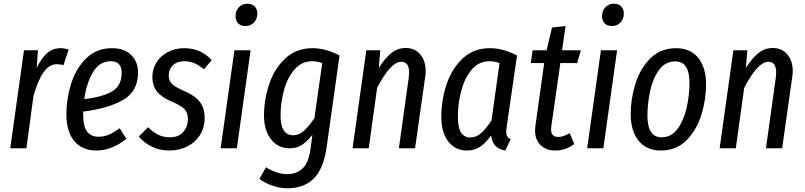

<svg xmlns="http://www.w3.org/2000/svg" viewBox="-20 -797 4329 1032"><path d="M349 -531 321 -447Q301 -452 286 -452Q245 -452 214.5 -409Q184 -366 160 -282L122 0H35L109 -527H184L177 -432Q203 -485 233 -511.5Q263 -538 306 -538Q326 -538 349 -531Z M427 -197V-183Q427 -118 448 -90Q469 -62 508 -62Q538 -62 565 -73Q592 -84 623 -108L659 -51Q582 12 498 12Q421 12 379 -39Q337 -90 337 -181Q337 -267 363 -349Q389 -431 444.5 -484.5Q500 -538 582 -538Q649 -538 685.5 -501Q722 -464 722 -408Q722 -307 643.5 -261Q565 -215 427 -197ZM433 -264Q538 -277 586 -308Q634 -339 634 -405Q634 -468 576 -468Q515 -468 480 -409.5Q445 -351 433 -264Z M1118 -474 1076 -424Q1051 -446 1025.5 -457Q1000 -468 970 -468Q933 -468 910 -447Q887 -426 887 -390Q887 -362 906 -344.5Q925 -327 970 -308Q1026 -284 1053 -250.5Q1080 -217 1080 -163Q1080 -111 1055 -71.5Q1030 -32 987 -10Q944 12 890 12Q836 12 795 -9Q754 -30 726 -63L776 -113Q802 -87 830 -73Q858 -59 893 -59Q941 -59 965.5 -88.5Q990 -118 990 -156Q990 -191 972 -210Q954 -229 905 -250Q850 -273 824.5 -304Q799 -335 799 -385Q799 -425 820.5 -460.5Q842 -496 881.5 -517Q921 -538 970 -538Q1059 -538 1118 -474Z M1253 0H1166L1240 -527H1327ZM1246 -710Q1246 -740 1264.5 -758.5Q1283 -777 1310 -777Q1335 -777 1349 -762.5Q1363 -748 1363 -724Q1363 -694 1344.5 -675.5Q1326 -657 1299 -657Q1274 -657 1260 -671.5Q1246 -686 1246 -710Z M1805 -499 1735 -1Q1718 113 1665 164Q1612 215 1525 215Q1486 215 1446 201.5Q1406 188 1374 165L1410 102Q1434 118 1464 128.5Q1494 139 1524 139Q1573 139 1606 109Q1639 79 1650 -2L1659 -72Q1630 -36 1603 -18Q1576 0 1537 0Q1474 0 1436.5 -48.5Q1399 -97 1399 -176Q1399 -260 1426.5 -343.5Q1454 -427 1513 -482.5Q1572 -538 1660 -538Q1729 -538 1805 -499ZM1488 -176Q1488 -70 1556 -70Q1587 -70 1613.5 -94Q1640 -118 1670 -162L1712 -458Q1685 -468 1658 -468Q1602 -468 1563.5 -424Q1525 -380 1506.5 -312.5Q1488 -245 1488 -176Z M2268 -414Q2268 -399 2265 -381L2211 0H2124L2177 -380Q2179 -400 2179 -407Q2179 -465 2137 -465Q2080 -465 2007 -325L1962 0H1875L1949 -527H2024L2016 -432Q2049 -484 2083 -511.5Q2117 -539 2161 -539Q2209 -539 2238.5 -505Q2268 -471 2268 -414Z M2759 -499 2704 -119Q2701 -101 2701 -88Q2701 -73 2706 -64Q2711 -55 2725 -49L2696 12Q2627 1 2620 -69Q2591 -29 2561 -8.5Q2531 12 2490 12Q2426 12 2389 -37Q2352 -86 2352 -169Q2352 -257 2379.5 -341.5Q2407 -426 2466 -482Q2525 -538 2613 -538Q2683 -538 2759 -499ZM2441 -169Q2441 -111 2458 -84.5Q2475 -58 2509 -58Q2540 -58 2566 -81.5Q2592 -105 2622 -150L2665 -458Q2638 -468 2611 -468Q2554 -468 2516 -423.5Q2478 -379 2459.5 -310Q2441 -241 2441 -169Z M2943 -116Q2942 -111 2942 -101Q2942 -61 2981 -61Q2996 -61 3009.5 -66Q3023 -71 3042 -81L3067 -23Q3020 12 2965 12Q2915 12 2885.5 -17Q2856 -46 2856 -96Q2856 -104 2858 -122L2905 -458H2833L2843 -527H2918L2947 -649L3020 -657L3001 -527H3102L3082 -458H2992Z M3223 0H3136L3210 -527H3297ZM3216 -710Q3216 -740 3234.5 -758.5Q3253 -777 3280 -777Q3305 -777 3319 -762.5Q3333 -748 3333 -724Q3333 -694 3314.5 -675.5Q3296 -657 3269 -657Q3244 -657 3230 -671.5Q3216 -686 3216 -710Z M3370 -184Q3370 -266 3395.5 -347.5Q3421 -429 3476 -483.5Q3531 -538 3614 -538Q3691 -538 3733 -486Q3775 -434 3775 -343Q3775 -262 3750 -180.5Q3725 -99 3670.5 -43.5Q3616 12 3532 12Q3455 12 3412.5 -40.5Q3370 -93 3370 -184ZM3686 -351Q3686 -467 3610 -467Q3555 -467 3521.5 -420Q3488 -373 3474 -306Q3460 -239 3460 -176Q3460 -59 3536 -59Q3590 -59 3623.5 -106.5Q3657 -154 3671.5 -221.5Q3686 -289 3686 -351Z M4241 -414Q4241 -399 4238 -381L4184 0H4097L4150 -380Q4152 -400 4152 -407Q4152 -465 4110 -465Q4053 -465 3980 -325L3935 0H3848L3922 -527H3997L3989 -432Q4022 -484 4056 -511.5Q4090 -539 4134 -539Q4182 -539 4211.5 -505Q4241 -471 4241 -414Z"/></svg>

Font: Fira Sans Compressed
Style: Italic
Weight: 400
Width: 1
Italic angle: -8°
Designer: bBox Type GmbH & Carrois Corporate GbR & Edenspiekermann AG
Foundry: bBox Type GmbH & Carrois Corporate GbR & Edenspiekermann AG
Version: Version 4.301